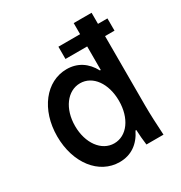

<svg xmlns="http://www.w3.org/2000/svg" viewBox="-175 -867 949 1004"><g transform="rotate(-30 300.0 -365.0)"><path d="M425 0H528C524 -63 521 -129 521 -180V-599H578V-673H521V-740H413V-673H282V-599H413V-457H408C376 -517 325 -550 260 -550C135 -550 42 -430 42 -270C42 -109 134 10 259 10C328 10 380 -26 412 -92H417C418 -61 421 -32 425 0ZM283 -89C207 -89 150 -166 150 -270C150 -374 207 -451 284 -451C360 -451 415 -375 415 -270C415 -165 360 -89 283 -89Z"/></g></svg>

Font: CommitMono
Style: 600Regular
Weight: 600
Monospace: yes
Designer: Eigil Nikolajsen
Foundry: Eigil Nikolajsen
Version: Version 1.143